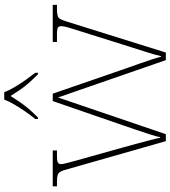

<svg xmlns="http://www.w3.org/2000/svg" viewBox="32 -838 806 910"><g transform="rotate(-90 435.0 -383.0)"><path d="M89 -463Q83 -487 77 -498Q71 -509 61 -512.5Q51 -516 30 -516H7V-536H177V-516H150Q125 -516 118.5 -511Q112 -506 112 -496Q112 -488 118.5 -464Q125 -440 129 -425L192 -200Q199 -176 208 -141.5Q217 -107 225.5 -75.5Q234 -44 237 -27H240Q243 -44 253.5 -77Q264 -110 276.5 -146Q289 -182 297 -206L411 -536H446L554 -223Q560 -205 570 -177Q580 -149 590.5 -119Q601 -89 609.5 -63Q618 -37 621 -23H624Q629 -48 644.5 -96Q660 -144 679 -205L749 -428Q756 -449 761 -467Q766 -485 766 -496Q766 -506 760 -511Q754 -516 728 -516H691V-536H867V-516H845Q825 -516 814.5 -512.5Q804 -509 799 -499Q794 -489 787 -467L641 0H605L428 -511L254 0H221ZM326 -619Q342 -638 360 -664Q378 -690 394 -717Q410 -744 418 -766H453Q461 -744 477 -717Q493 -690 511.5 -664Q530 -638 545 -619V-606H538Q513 -631 495.5 -651Q478 -671 464 -691.5Q450 -712 435 -736Q420 -712 406 -691.5Q392 -671 375 -651Q358 -631 333 -606H326Z"/></g></svg>

Font: Noto Serif Bengali Thin
Style: Regular
Weight: 250
Version: Version 2.003